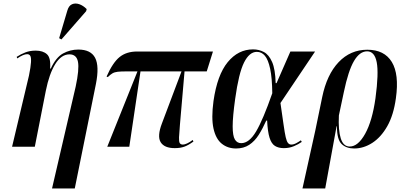

<svg xmlns="http://www.w3.org/2000/svg" viewBox="-20 -826 2288 1081"><path d="M273 235 406 -338Q427 -436 419 -478Q411 -520 371 -520Q325 -520 291 -465Q257 -410 238 -315L176 0H48L143 -400Q153 -449 154.5 -475.5Q156 -502 150.5 -511.5Q145 -521 133 -521Q112 -521 77 -497L74 -506Q97 -521 123 -531Q149 -541 181 -541Q222 -541 244.5 -520.5Q267 -500 262 -440H266Q295 -503 335 -525Q375 -547 421 -547Q491 -547 515.5 -500.5Q540 -454 520 -353L401 235ZM326 -604 313 -611 359 -766Q367 -794 385.5 -802Q404 -810 426 -802.5Q448 -795 468 -775L465 -763Z M584 0 754 -424H691Q661 -424 643 -422Q625 -420 613 -413Q601 -406 587 -392L580 -395Q615 -474 653.5 -505Q692 -536 752 -536H1179L1144 -424H1019L993 -123Q989 -77 988 -53Q987 -29 992 -20.5Q997 -12 1010 -12Q1019 -12 1033.5 -18.5Q1048 -25 1065 -38L1069 -29Q1040 -8 1017.5 0Q995 8 964 8Q905 8 884.5 -25.5Q864 -59 892 -132L1002 -424H771L708 0Z M1309 10Q1262 10 1228.5 -17Q1195 -44 1182 -102.5Q1169 -161 1182 -257Q1203 -404 1262 -476Q1321 -548 1405 -548Q1438 -548 1466 -533Q1494 -518 1512 -477Q1530 -436 1532 -358H1537L1615 -536H1754L1559 -246Q1570 -171 1576.5 -124.5Q1583 -78 1588.5 -54Q1594 -30 1601.5 -21Q1609 -12 1620 -12Q1633 -12 1648 -20Q1663 -28 1674 -36L1679 -27Q1661 -14 1635 -3Q1609 8 1578 8Q1548 8 1528 -4.5Q1508 -17 1497.5 -51Q1487 -85 1484 -147H1479Q1459 -102 1436.5 -66.5Q1414 -31 1383 -10.5Q1352 10 1309 10ZM1338 -20Q1383 -20 1422 -86Q1461 -152 1513 -301Q1512 -388 1501 -439Q1490 -490 1471.5 -512Q1453 -534 1426 -534Q1384 -534 1354 -474Q1324 -414 1304 -269Q1290 -169 1290 -115Q1290 -61 1302.5 -40.5Q1315 -20 1338 -20Z M1683 235 1755 -90 1794 -279Q1820 -406 1886.5 -476Q1953 -546 2048 -546Q2144 -546 2186 -477Q2228 -408 2209 -273Q2196 -178 2160.5 -115.5Q2125 -53 2076 -21.5Q2027 10 1974 10Q1930 10 1903.5 -15Q1877 -40 1877 -115H1875L1811 235ZM1949 -1Q1996 -1 2036 -73Q2076 -145 2094 -273Q2113 -414 2101 -475.5Q2089 -537 2047 -537Q2005 -537 1973 -482.5Q1941 -428 1916 -308L1888 -176Q1884 -93 1898.5 -47Q1913 -1 1949 -1Z"/></svg>

Font: Noto Serif Display Condensed SemiBold
Style: Italic
Weight: 600
Width: 3
Italic angle: -12°
Designer: Monotype Design Team
Foundry: Monotype Imaging Inc.
Version: Version 2.009